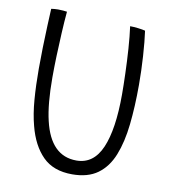

<svg xmlns="http://www.w3.org/2000/svg" viewBox="-80 -752 765 844"><g transform="rotate(10 303.0 -330.5)"><path d="M297.5 20.5Q213.5 20.5 165.8 -27.5Q118 -75.5 96.5 -159.5Q83 -210 78 -273.5Q73 -337 73 -411Q73 -453 74.2 -504.8Q75.5 -556.5 77.5 -604Q79.5 -651.5 81 -680Q87.5 -681 95.5 -681.8Q103.5 -682.5 111.5 -682.5Q123.5 -682.5 134.2 -681.5Q145 -680.5 151.5 -679.5Q147.5 -636 144.8 -584Q142 -532 140.2 -479.8Q138.5 -427.5 138.5 -384Q138.5 -265 156 -192Q191 -42.5 305.5 -42.5Q382 -42.5 417.5 -125Q453 -207.5 453 -363Q453 -402.5 451.2 -456.8Q449.5 -511 445.8 -566.2Q442 -621.5 436 -665Q452 -665 472.5 -662.5Q493 -660 504 -657Q510.5 -611.5 514.8 -545.2Q519 -479 519 -417.5Q519 -320.5 510.2 -240.2Q501.5 -160 478.2 -101.5Q455 -43 411.2 -11.2Q367.5 20.5 297.5 20.5Z"/></g></svg>

Font: Grandstander ExtraLight
Style: Regular
Weight: 200
Designer: Tyler Finck
Foundry: Etcetera Type Co
Version: Version 1.200; ttfautohint (v1.8.3)